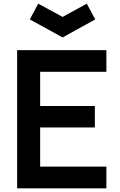

<svg xmlns="http://www.w3.org/2000/svg" viewBox="-20 -1022 649 1042"><path d="M496.9 -916.7 451 -1002.1 319.8 -930.2 187.5 -1002.1 141.7 -916.7 319.8 -818.8ZM557.3 -632.3V-750H72.9V0H557.3V-117.7H197.9V-330.2H494.8V-446.9H197.9V-632.3Z"/></svg>

Font: Manrope3 Bold
Style: Regular
Weight: 700
Designer: Mikhail Sharanda
Foundry: Mikhail Sharanda
Version: Version 3.000;PS 003.000;hotconv 1.0.88;makeotf.lib2.5.64775